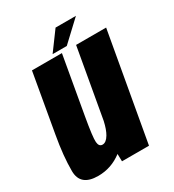

<svg xmlns="http://www.w3.org/2000/svg" viewBox="-183 -821 841 927"><g transform="rotate(-30 237.0 -358.0)"><path d="M225.5 0 224.5 -41.5Q165 4 91.5 4Q-7 4 -7.5 -79.5Q-8 -163 11.5 -272L68.5 -597.5H235.5L179 -276Q160.5 -170.5 162.8 -143.5Q165 -116.5 185 -116.5Q205.5 -116.5 222.5 -145.5Q237 -170 246.5 -213L314.5 -597.5H482L376 0ZM194 -615.5 270.5 -719.5H384L273 -615.5Z"/></g></svg>

Font: Anybody Condensed ExtraBold
Style: Italic
Weight: 800
Width: 3
Italic angle: -10°
Designer: Tyler Finck
Foundry: Etcetera Type Company
Version: Version 1.010; ttfautohint (v1.8.3) -l 8 -r 50 -G 200 -x 14 